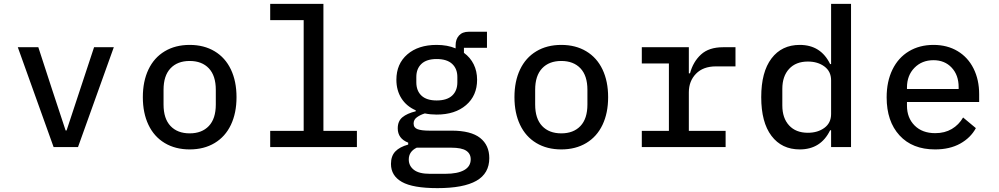

<svg xmlns="http://www.w3.org/2000/svg" viewBox="-20 -760 5160 992"><path d="M257 0 72 -516H178L249 -298L319 -86H324L466 -516H568L383 0Z M718 -258Q718 -340 747 -401Q776 -462 831 -495Q886 -528 960 -528Q1034 -528 1089 -495Q1144 -462 1173 -401Q1202 -340 1202 -258Q1202 -176 1173 -115Q1144 -54 1089 -21Q1034 12 960 12Q886 12 831 -21Q776 -54 747 -115Q718 -176 718 -258ZM960 -71Q1023 -71 1059 -109Q1095 -147 1095 -220V-296Q1095 -369 1059 -407Q1023 -445 960 -445Q897 -445 861 -407Q825 -369 825 -296V-220Q825 -147 861 -109Q897 -71 960 -71Z M1376 -84H1549V-656H1376V-740H1651V-84H1824V0H1376Z M2240 212Q2113 212 2056.5 180Q2000 148 2000 87Q2000 46 2022.5 22.5Q2045 -1 2089 -13V-23Q2035 -44 2035 -97Q2035 -134 2059 -154Q2083 -174 2128 -185V-190Q2080 -211 2054 -252Q2028 -293 2028 -348Q2028 -430 2084.5 -479Q2141 -528 2236 -528Q2292 -528 2334 -510V-526Q2334 -557 2351.5 -576.5Q2369 -596 2402 -596H2496V-513H2377V-487Q2410 -463 2427.5 -427.5Q2445 -392 2445 -348Q2445 -266 2388 -217Q2331 -168 2236 -168Q2204 -168 2175 -174Q2152 -167 2134.5 -154.5Q2117 -142 2117 -122Q2117 -100 2137.5 -92.5Q2158 -85 2198 -85H2313Q2413 -85 2460.5 -47.5Q2508 -10 2508 57Q2508 136 2441.5 174Q2375 212 2240 212ZM2200 138H2281Q2344 138 2378 119Q2412 100 2412 63Q2412 34 2388.5 18.5Q2365 3 2311 3H2133Q2092 23 2092 64Q2092 97 2118.5 117.5Q2145 138 2200 138ZM2236 -241Q2289 -241 2316 -266Q2343 -291 2343 -335V-362Q2343 -405 2316 -430Q2289 -455 2236 -455Q2184 -455 2157.5 -430Q2131 -405 2131 -362V-335Q2131 -291 2157.5 -266Q2184 -241 2236 -241Z M2638 -258Q2638 -340 2667 -401Q2696 -462 2751 -495Q2806 -528 2880 -528Q2954 -528 3009 -495Q3064 -462 3093 -401Q3122 -340 3122 -258Q3122 -176 3093 -115Q3064 -54 3009 -21Q2954 12 2880 12Q2806 12 2751 -21Q2696 -54 2667 -115Q2638 -176 2638 -258ZM2880 -71Q2943 -71 2979 -109Q3015 -147 3015 -220V-296Q3015 -369 2979 -407Q2943 -445 2880 -445Q2817 -445 2781 -407Q2745 -369 2745 -296V-220Q2745 -147 2781 -109Q2817 -71 2880 -71Z M3296 -84H3436V-432H3296V-516H3539V-381H3545Q3561 -441 3602 -478.5Q3643 -516 3716 -516H3780V-417H3679Q3613 -417 3576 -379Q3539 -341 3539 -283V-84H3729V0H3296Z M4274 -87H4269Q4221 12 4112 12Q4019 12 3966 -58Q3913 -128 3913 -258Q3913 -388 3966 -458Q4019 -528 4112 -528Q4221 -528 4269 -429H4274V-740H4377V0H4274ZM4154 -74Q4205 -74 4239.5 -99.5Q4274 -125 4274 -171V-345Q4274 -391 4239.5 -416.5Q4205 -442 4154 -442Q4092 -442 4057 -404Q4022 -366 4022 -301V-215Q4022 -150 4057 -112Q4092 -74 4154 -74Z M4561 -257Q4561 -339 4591 -400.5Q4621 -462 4676 -495Q4731 -528 4803 -528Q4874 -528 4927.5 -496Q4981 -464 5010 -406Q5039 -348 5039 -273V-233H4666V-214Q4666 -151 4705.5 -111.5Q4745 -72 4812 -72Q4861 -72 4897.5 -93.5Q4934 -115 4956 -153L5022 -98Q4995 -48 4941 -18Q4887 12 4811 12Q4694 12 4627.5 -60.5Q4561 -133 4561 -257ZM4933 -300V-310Q4933 -372 4897 -410.5Q4861 -449 4803 -449Q4743 -449 4704.5 -409.5Q4666 -370 4666 -308V-300Z"/></svg>

Font: Writer Medium
Style: Regular
Weight: 500
Monospace: yes
Designer: Mike Abbink, Paul van der Laan, Pieter van Rosmalen
Foundry: Bold Monday
Version: Version 2.001 2020